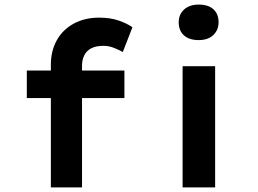

<svg xmlns="http://www.w3.org/2000/svg" viewBox="-20 -818 1126 838"><path d="M202 0V-535Q202 -596 228 -642.5Q254 -689 302 -715Q350 -741 413 -741Q462 -741 499 -728Q536 -715 558 -699L516 -591Q500 -600 477.5 -609Q455 -618 432 -618Q399 -618 378 -607Q357 -596 347.5 -576Q338 -556 338 -532V0H270Q251 0 234 0Q217 0 202 0ZM97 -390V-510H523V-390ZM777 0V-529H919V0ZM847 -643Q806 -643 783 -663.5Q760 -684 760 -721Q760 -755 783.5 -776.5Q807 -798 847 -798Q889 -798 911.5 -777.5Q934 -757 934 -721Q934 -687 911 -665Q888 -643 847 -643Z"/></svg>

Font: Lexend Mega SemiBold
Style: Regular
Weight: 600
Designer: Bonnie Shaver-Troup, Thomas Jockin
Foundry: Lexend
Version: Version 1.007